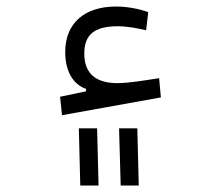

<svg xmlns="http://www.w3.org/2000/svg" viewBox="-20 -349 626 585"><path d="M168.9 2 470.2 -52.2 464.8 -110.8C423.8 -104.5 373 -95.7 337.9 -95.7C277.3 -95.7 236.8 -120.6 236.8 -185.5C236.8 -242.2 266.1 -269 338.9 -269C369.1 -269 398.9 -262.7 425.3 -256.8L431.6 -312C403.3 -322.3 367.2 -329.1 333.5 -329.1C240.2 -329.1 178.7 -280.8 178.7 -190.4C178.7 -135.3 200.2 -92.8 242.2 -78.1V-70.8L163.1 -54.2ZM224.6 216.3H280.3L275.9 42H220.2ZM347.7 216.3H402.8L398.4 42H342.8Z"/></svg>

Font: Cascadia Mono NF Light
Style: Regular
Weight: 300
Monospace: yes
Designer: Aaron Bell
Foundry: Saja Typeworks
Version: Version 2404.023